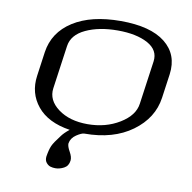

<svg xmlns="http://www.w3.org/2000/svg" viewBox="-76 -576 818 819"><g transform="rotate(10 333.0 -166.5)"><path d="M274.4 124Q271.5 147.5 252.9 157.2Q234.4 167 215.8 167Q205.1 167 194.8 164.1Q184.6 161.1 176.3 150.9Q168 140.6 169.9 124Q174.8 93.8 182.1 77.1Q189.5 60.5 213.9 29.3Q224.6 13.7 248 -4.9Q152.3 -19.5 106.4 -75.7Q60.5 -131.8 71.3 -208L85.9 -312.5Q98.6 -400.4 176.8 -450.2Q254.9 -500 382.8 -500Q511.7 -500 575.2 -449.7Q638.7 -399.4 627 -312.5L612.3 -208Q599.6 -118.2 518.6 -59.1Q437.5 0 312.5 0Q300.8 0 278.8 14.6Q256.8 29.3 252.9 52.7Q252 65.4 264.2 86.9Q276.4 108.4 274.4 124ZM523.4 -167 549.8 -354.5Q556.6 -404.3 507.3 -431.2Q458 -458 377 -458Q295.9 -458 238.8 -431.2Q181.6 -404.3 174.8 -354.5L148.4 -167Q141.6 -115.2 190.9 -78.6Q240.2 -42 318.4 -42Q396.5 -42 456.5 -78.6Q516.6 -115.2 523.4 -167Z"/></g></svg>

Font: okolaks
Style: RegularItalic
Weight: 500
Italic angle: -8°
Version: Version 000.6.0